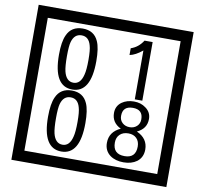

<svg xmlns="http://www.w3.org/2000/svg" viewBox="-106 -1075 1366 1281"><g transform="rotate(10 577.5 -435.0)"><path d="M1103 90H53V-960H1103ZM1028 15V-885H128V15ZM497 -656Q497 -442 371 -442Q244 -442 244 -656Q244 -744 265 -789Q294 -855 371 -855Q448 -855 477 -789Q497 -745 497 -656ZM444 -656Q444 -723 435 -752Q420 -809 371 -809Q322 -809 306 -752Q298 -723 298 -656Q298 -587 306 -553Q322 -488 371 -488Q419 -488 435 -554Q444 -587 444 -656ZM845 -450H794V-781Q748 -743 708 -735V-781Q759 -798 790 -847H845ZM497 -236Q497 -22 371 -22Q244 -22 244 -236Q244 -324 265 -369Q294 -435 371 -435Q448 -435 477 -369Q497 -325 497 -236ZM444 -236Q444 -303 435 -332Q420 -389 371 -389Q322 -389 306 -332Q298 -303 298 -236Q298 -167 306 -133Q322 -68 371 -68Q419 -68 435 -134Q444 -167 444 -236ZM921 -132Q921 -79 882 -49Q846 -23 792 -23Q737 -23 701 -49Q661 -79 661 -132Q661 -207 736 -241Q673 -271 673 -337Q673 -384 710 -411Q744 -435 792 -435Q839 -435 872 -410Q910 -383 910 -337Q910 -271 845 -241Q921 -207 921 -132ZM860 -326Q860 -392 792 -392Q723 -392 723 -326Q723 -297 742.5 -279Q762 -261 792 -261Q821 -261 840.5 -279Q860 -297 860 -326ZM868 -143Q868 -178 847.5 -198.5Q827 -219 792 -219Q756 -219 734.5 -198.5Q713 -178 713 -143Q713 -65 792 -65Q868 -65 868 -143Z"/></g></svg>

Font: Unicode BMP Fallback SIL
Style: Regular
Weight: 400
Foundry: NRSI, SIL International
Version: Version 5.1 Based on Unicode 5.1